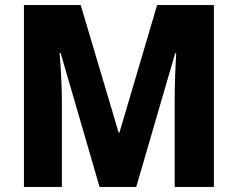

<svg xmlns="http://www.w3.org/2000/svg" viewBox="-20 -734 934 754"><path d="M371 0H515L668 -525H672C669 -476 666 -401 666 -341V0H820V-714H597L449 -213H446L297 -714H74V0H223V-338C223 -400 218 -476 214 -526H218Z"/></svg>

Font: Noto Sans Myanmar UI SemiCondensed ExtraBold
Style: Regular
Weight: 800
Width: 4
Designer: Monotype Design Team
Foundry: Monotype Imaging Inc.
Version: Version 2.103